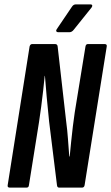

<svg xmlns="http://www.w3.org/2000/svg" viewBox="-20 -856 507 876"><path d="M25 0Q13 0 15 -11L115 -644Q118 -655 127 -655H231Q242 -655 243 -644L282 -301Q287 -264 290 -223Q293 -182 296 -142H298Q301 -172 304.5 -208Q308 -244 312.5 -280Q317 -316 321 -343L370 -644Q372 -655 381 -655H457Q469 -655 467 -644L366 -11Q364 0 354 0H250Q241 0 240 -11L204 -302Q198 -359 193 -414.5Q188 -470 185 -510H184Q181 -480 177 -443.5Q173 -407 168 -369.5Q163 -332 158 -299L112 -11Q111 0 101 0ZM245 -709Q239 -709 237 -713.5Q235 -718 239 -723L308 -825Q315 -836 326 -836H393Q399 -836 400.5 -832Q402 -828 398 -822L317 -721Q308 -709 297 -709Z"/></svg>

Font: Sofia Sans Extra Condensed
Style: Bold Italic
Weight: 700
Italic angle: -9°
Designer: Botio Nikoltchev, Ani Petrova
Foundry: lettersoup
Version: Version 4.101